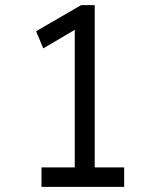

<svg xmlns="http://www.w3.org/2000/svg" viewBox="-20 -730 615 750"><path d="M272 -34V-643L305 -633L149 -541L121 -608L297 -710H350V-34ZM142 0V-76H465V0Z"/></svg>

Font: Lexend Peta Light
Style: Regular
Weight: 300
Version: Version 1.007